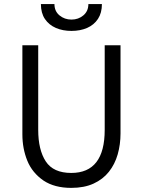

<svg xmlns="http://www.w3.org/2000/svg" viewBox="-20 -912 700 942"><path d="M329.6 9.8Q247.6 9.8 193.8 -25.9Q138.2 -64 114 -123.5Q89.8 -183.1 89.8 -252.9V-689.9H167.5V-274.9Q167.5 -176.8 204.6 -120.1Q241.7 -63.5 329.6 -63.5Q493.7 -63.5 493.7 -274.9V-689.9H571.3V-257.8Q571.3 -203.1 557.4 -154.5Q543.5 -106 514.2 -69.1Q484.9 -32.2 439 -11.2Q393.1 9.8 329.6 9.8ZM330.6 -760.3Q288.1 -760.3 254.2 -774.9Q220.2 -789.6 200.4 -818.8Q180.7 -848.1 180.7 -892.1H247.1Q247.1 -856.9 272 -836.4Q296.9 -815.9 330.6 -815.9Q364.7 -815.9 389.2 -836.7Q413.6 -857.4 413.6 -892.1H480Q480 -848.6 460.7 -819.3Q441.4 -790 407.7 -775.1Q374 -760.3 330.6 -760.3Z"/></svg>

Font: Acari Sans
Style: Regular
Weight: 400
Designer: Alfredo Marco Pradil and Stefan Peev
Foundry: Hanken Design Co.
Version: Version 1.045;February 4, 2021;FontCreator 13.0.0.2655 64-bi